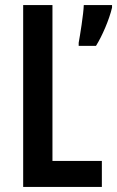

<svg xmlns="http://www.w3.org/2000/svg" viewBox="-20 -734 460 754"><path d="M71 0H380V-102H186V-714H71ZM420 -704V-714H309C308 -679 294 -593 289 -566V-554H357C381 -592 409 -657 420 -704Z"/></svg>

Font: Noto Sans Gujarati ExtraCondensed SemiBold
Style: Regular
Weight: 600
Width: 2
Designer: Jelle Bosma - Monotype Design Team, Universal Thirst
Foundry: Monotype Imaging Inc.
Version: Version 2.106